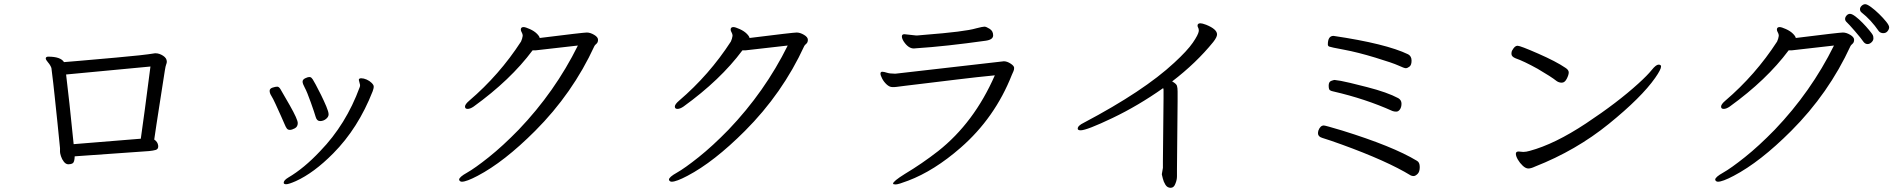

<svg xmlns="http://www.w3.org/2000/svg" viewBox="-20 -836 9040 915"><path d="M295 -481Q309 -369 331 -149L651 -175Q666 -278 697 -519ZM210 -566Q269 -566 285 -540Q313 -542 357 -546Q401 -550 532.5 -561.5Q664 -573 718 -582H722Q739 -582 757 -570.5Q775 -559 775 -542Q775 -536 772 -529Q769 -522 765.5 -499.5Q762 -477 754.5 -429Q747 -381 739.5 -332.5Q732 -284 725.5 -242Q719 -200 715 -171Q732 -160 734 -141V-138Q734 -125 722 -121.5Q710 -118 690 -116L336 -91Q335 -63 326.5 -58Q318 -53 306 -53Q294 -53 284.5 -65Q275 -77 270.5 -91.5Q266 -106 266 -112V-130Q262 -176 254 -249.5Q246 -323 240.5 -378Q235 -433 225 -512Q220 -526 209 -538.5Q198 -551 198 -558Q199 -566 210 -566Z M1361.5 -217Q1352 -217 1347 -223.5Q1342 -230 1336.5 -243.5Q1331 -257 1318.5 -284.5Q1306 -312 1293.5 -339.5Q1281 -367 1273 -379.5Q1265 -392 1265 -403Q1265 -414 1279 -418.5Q1293 -423 1301 -423Q1309 -423 1316 -412Q1323 -401 1361 -334Q1399 -267 1399 -249.5Q1399 -232 1385 -224.5Q1371 -217 1361.5 -217ZM1696 -431 1690 -455Q1690 -463 1701.5 -463Q1713 -463 1727 -457Q1741 -451 1751 -441Q1761 -431 1761 -424Q1761 -417 1759.5 -412.5Q1758 -408 1756 -401Q1687 -225 1568 -105Q1476 -12 1390 27Q1356 42 1344 42Q1332 42 1332 35Q1332 23 1354 10Q1429 -34 1506 -116Q1629 -243 1694 -420Q1696 -424 1696 -431ZM1510 -383.5Q1524 -355 1535 -329Q1546 -303 1546 -291Q1546 -279 1533.5 -269Q1521 -259 1505.5 -259Q1490 -259 1484.5 -278.5Q1479 -298 1461 -348.5Q1443 -399 1432.5 -418Q1422 -437 1422 -447Q1422 -457 1434.5 -463Q1447 -469 1454 -469Q1461 -469 1464.5 -465Q1468 -461 1470.5 -457.5Q1473 -454 1484.5 -433Q1496 -412 1510 -383.5Z M2552 -655Q2760 -681 2776.5 -681Q2793 -681 2811.5 -670Q2830 -659 2830 -646.5Q2830 -634 2822.5 -627.5Q2815 -621 2813 -617Q2709 -391 2530 -212Q2382 -64 2256 2Q2203 30 2181 30Q2175 30 2171.5 26.5Q2168 23 2168 20Q2168 8 2205.5 -13Q2243 -34 2309.5 -87Q2376 -140 2452 -218Q2625 -399 2734 -619L2532 -596Q2525 -596 2518 -596Q2413 -455 2237 -328Q2221 -317 2208.5 -317Q2196 -317 2196 -328Q2196 -339 2216 -356Q2360 -479 2463 -638Q2469 -651 2471 -665V-666Q2471 -674 2466.5 -681.5Q2462 -689 2462 -695Q2462 -707 2475 -707Q2484 -707 2505 -697.5Q2526 -688 2538.5 -675.5Q2551 -663 2552 -655Z M3552 -655Q3760 -681 3776.5 -681Q3793 -681 3811.5 -670Q3830 -659 3830 -646.5Q3830 -634 3822.5 -627.5Q3815 -621 3813 -617Q3709 -391 3530 -212Q3382 -64 3256 2Q3203 30 3181 30Q3175 30 3171.5 26.5Q3168 23 3168 20Q3168 8 3205.5 -13Q3243 -34 3309.5 -87Q3376 -140 3452 -218Q3625 -399 3734 -619L3532 -596Q3525 -596 3518 -596Q3413 -455 3237 -328Q3221 -317 3208.5 -317Q3196 -317 3196 -328Q3196 -339 3216 -356Q3360 -479 3463 -638Q3469 -651 3471 -665V-666Q3471 -674 3466.5 -681.5Q3462 -689 3462 -695Q3462 -707 3475 -707Q3484 -707 3505 -697.5Q3526 -688 3538.5 -675.5Q3551 -663 3552 -655Z M4249 -485 4764 -544Q4779 -544 4796 -533Q4813 -522 4813 -512.5Q4813 -503 4809.5 -496Q4806 -489 4802 -479Q4721 -274 4558 -132Q4432 -22 4308 25Q4261 43 4248.5 43Q4236 43 4236 39Q4236 28 4292 -7Q4374 -56 4451 -116Q4622 -251 4721 -477Q4638 -469 4540 -457Q4442 -445 4387.5 -438.5Q4333 -432 4296 -427.5Q4259 -423 4253 -422Q4247 -421 4242 -421H4233Q4219 -421 4205.5 -433.5Q4192 -446 4184 -461.5Q4176 -477 4176 -485Q4176 -493 4183 -494H4185Q4193 -494 4206.5 -489.5Q4220 -485 4242 -485ZM4290 -673 4345 -667H4352Q4360 -668 4386 -670Q4579 -685 4632 -701Q4663 -709 4671.5 -709Q4680 -709 4696.5 -698.5Q4713 -688 4713 -667.5Q4713 -647 4678 -642Q4486 -615 4347 -606L4335 -605Q4309 -605 4287 -638Q4278 -652 4278 -662.5Q4278 -673 4290 -673Z M5517 -7 5522 -36V-68L5525 -368V-408Q5525 -412 5523 -416Q5404 -332 5281.5 -273.5Q5159 -215 5130 -215Q5116 -215 5116 -223Q5116 -237 5145 -251Q5431 -402 5576 -537Q5638 -594 5664.5 -632.5Q5691 -671 5693 -688V-691Q5693 -699 5690 -704Q5687 -709 5687 -714Q5687 -725 5701 -725Q5709 -725 5728 -718Q5780 -697 5780 -672Q5780 -659 5762 -636Q5681 -536 5566 -448Q5586 -437 5589 -427Q5592 -417 5592 -400V-354L5589 -30V4Q5589 21 5582 38Q5575 59 5559 59Q5543 59 5534 44.5Q5525 30 5521.5 14.5Q5518 -1 5517 -4Z M6261 -201Q6261 -206 6263 -214Q6272 -238 6289 -238Q6296 -238 6376 -214Q6618 -139 6732 -70Q6746 -63 6746 -40Q6746 -17 6735.5 -7Q6725 3 6717 3Q6709 3 6703 0Q6590 -69 6375 -147Q6320 -167 6281 -179Q6261 -185 6261 -201ZM6616 -307Q6487 -365 6335 -400Q6324 -402 6318 -406Q6312 -410 6312 -428Q6312 -446 6324 -450.5Q6336 -455 6340 -455Q6344 -455 6370.5 -450.5Q6397 -446 6494.5 -421Q6592 -396 6644 -368Q6659 -359 6659 -342Q6659 -325 6651.5 -314.5Q6644 -304 6634 -304Q6624 -304 6616 -307ZM6335 -665Q6585 -628 6691 -577Q6707 -568 6707 -547Q6707 -526 6697 -518.5Q6687 -511 6679.5 -511Q6672 -511 6645 -523.5Q6618 -536 6534 -561.5Q6450 -587 6385.5 -599Q6321 -611 6314.5 -614Q6308 -617 6308 -624Q6308 -665 6335 -665Z M7217 -114 7239 -112Q7253 -112 7270 -117Q7389 -149 7538.5 -248Q7688 -347 7788 -438Q7831 -477 7851.5 -502.5Q7872 -528 7884 -528Q7896 -528 7896 -519Q7896 -505 7868 -465Q7803 -372 7647 -245.5Q7491 -119 7295 -42Q7276 -33 7263.5 -33Q7251 -33 7237 -46Q7223 -59 7213.5 -75.5Q7204 -92 7204 -103Q7204 -114 7217 -114ZM7188 -598Q7199 -618 7212 -618Q7225 -618 7310.5 -580.5Q7396 -543 7440 -513Q7456 -503 7456 -491Q7456 -479 7446.5 -460.5Q7437 -442 7423 -442Q7409 -442 7398 -450Q7373 -470 7308 -508Q7241 -545 7203 -558Q7183 -566 7183 -579Q7183 -592 7188 -598Z M8538 -655Q8746 -681 8762.5 -681Q8779 -681 8797.5 -670Q8816 -659 8816 -646.5Q8816 -634 8808.5 -627.5Q8801 -621 8799 -617Q8695 -391 8516 -212Q8368 -64 8242 2Q8189 30 8167 30Q8161 30 8157.5 26.5Q8154 23 8154 20Q8154 8 8191.5 -13Q8229 -34 8295.5 -87Q8362 -140 8438 -218Q8611 -399 8720 -619L8518 -596Q8511 -596 8504 -596Q8399 -455 8223 -328Q8207 -317 8194.5 -317Q8182 -317 8182 -328Q8182 -339 8202 -356Q8346 -479 8449 -638Q8455 -651 8457 -665V-666Q8457 -674 8452.5 -681.5Q8448 -689 8448 -695Q8448 -707 8461 -707Q8470 -707 8491 -697.5Q8512 -688 8524.5 -675.5Q8537 -663 8538 -655ZM8862 -635Q8849 -654 8819.5 -688Q8790 -722 8781.5 -729.5Q8773 -737 8773 -745.5Q8773 -754 8780 -762Q8787 -770 8796.5 -770Q8806 -770 8822.5 -757.5Q8839 -745 8856.5 -727Q8874 -709 8888 -692Q8902 -675 8905 -669Q8908 -663 8908 -653Q8908 -643 8899 -634.5Q8890 -626 8880 -626Q8870 -626 8862 -635ZM8934 -687Q8896 -742 8851 -777Q8844 -783 8844 -792Q8844 -801 8852 -808.5Q8860 -816 8869 -816Q8878 -816 8896.5 -802.5Q8915 -789 8935 -769.5Q8955 -750 8969 -732.5Q8983 -715 8983 -706Q8983 -697 8975.5 -687.5Q8968 -678 8955 -678Q8942 -678 8934 -687Z"/></svg>

Font: LXGW WenKai
Style: Regular
Weight: 400
Designer: LXGW / Fontworks Inc.
Foundry: LXGW / Fontworks Inc.
Version: Version 1.520; June 14, 2025